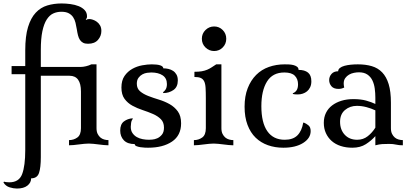

<svg xmlns="http://www.w3.org/2000/svg" viewBox="-46 -840 2361 1110"><path d="M452 -725Q459 -730 470 -730Q479 -730 491 -726Q503 -722 514 -714Q525 -706 532.5 -693Q540 -680 540 -661Q540 -632 520.5 -609.5Q501 -587 463 -587Q445 -587 434 -593Q423 -599 416 -609.5Q409 -620 405 -635.5Q401 -651 398 -671Q395 -690 390.5 -708.5Q386 -727 376.5 -741Q367 -755 351 -763.5Q335 -772 309 -772Q283 -772 261.5 -762Q240 -752 224 -727Q208 -702 199 -659.5Q190 -617 190 -551V-453H420Q434 -453 451 -457Q468 -461 482 -468H512V-99Q512 -79 518.5 -66Q525 -53 534.5 -45Q544 -37 556.5 -33.5Q569 -30 581 -30V0Q569 0 554.5 -1.5Q540 -3 524 -5Q508 -7 493.5 -8.5Q479 -10 467 -10Q455 -10 440.5 -8.5Q426 -7 410 -5Q394 -3 379.5 -1.5Q365 0 353 0V-30Q380 -30 401 -45Q422 -60 422 -99V-311Q422 -402 356 -402H190V68Q190 129 179.5 160Q169 191 134 191Q134 216 112.5 233Q91 250 52 250Q32 250 9.5 243Q-13 236 -26 215L-23 210Q-18 212 -8.5 213Q1 214 8 214Q64 214 82 166.5Q100 119 100 27V-411H21V-458H100V-549Q100 -631 116 -683.5Q132 -736 160.5 -766.5Q189 -797 227.5 -808.5Q266 -820 310 -820Q335 -820 361 -816.5Q387 -813 408.5 -804.5Q430 -796 443.5 -781.5Q457 -767 457 -746Q457 -738 455 -734.5Q453 -731 450 -728Z M982 -375Q982 -337 956.5 -319.5Q931 -302 899 -302L896 -307Q903 -310 911 -322Q919 -334 919 -354Q919 -388 894 -404.5Q869 -421 828 -421Q818 -421 804 -419Q790 -417 777 -410Q764 -403 754.5 -390Q745 -377 745 -356Q745 -328 764 -312Q783 -296 811.5 -285Q840 -274 873 -264Q906 -254 934.5 -238Q963 -222 982 -196Q1001 -170 1001 -127Q1001 -57 948.5 -21.5Q896 14 810 14Q804 14 791 13.5Q778 13 765.5 11Q753 9 743 5Q733 1 733 -7Q691 -7 670 -29Q649 -51 649 -85Q649 -122 670.5 -138Q692 -154 720 -156L722 -153Q714 -144 712 -129.5Q710 -115 710 -107Q710 -85 720 -70.5Q730 -56 745 -47.5Q760 -39 778.5 -35.5Q797 -32 815 -32Q819 -32 833.5 -33Q848 -34 863 -40.5Q878 -47 890 -61.5Q902 -76 902 -102Q902 -133 884 -151Q866 -169 838.5 -181Q811 -193 779 -203.5Q747 -214 719.5 -229Q692 -244 674 -268.5Q656 -293 656 -334Q656 -375 674 -401Q692 -427 719 -442Q746 -457 776.5 -462.5Q807 -468 832 -468Q864 -468 881 -462Q898 -456 898 -445Q913 -445 928 -441.5Q943 -438 955 -430Q967 -422 974.5 -408.5Q982 -395 982 -375Z M1121 -616Q1121 -646 1142 -666.5Q1163 -687 1192 -687Q1221 -687 1241.5 -666.5Q1262 -646 1262 -616Q1262 -586 1241.5 -565.5Q1221 -545 1192 -545Q1163 -545 1142 -565.5Q1121 -586 1121 -616ZM1234 -99Q1234 -79 1240.5 -66Q1247 -53 1256.5 -45Q1266 -37 1278.5 -33.5Q1291 -30 1303 -30V0Q1291 0 1276.5 -1.5Q1262 -3 1246 -5Q1230 -7 1215.5 -8.5Q1201 -10 1189 -10Q1177 -10 1162.5 -8.5Q1148 -7 1132 -5Q1116 -3 1101.5 -1.5Q1087 0 1075 0V-30Q1102 -30 1123 -45Q1144 -60 1144 -99V-271Q1144 -308 1142.5 -332.5Q1141 -357 1134 -370.5Q1127 -384 1114 -389.5Q1101 -395 1078 -395V-425Q1103 -425 1120.5 -428Q1138 -431 1152 -437Q1166 -443 1178 -451Q1190 -459 1204 -468H1234Z M1600 -468Q1610 -468 1623.5 -467.5Q1637 -467 1649.5 -464Q1662 -461 1671 -454.5Q1680 -448 1680 -436Q1715 -436 1734.5 -420.5Q1754 -405 1754 -370Q1754 -350 1747 -335.5Q1740 -321 1729 -312Q1718 -303 1704 -298.5Q1690 -294 1676 -294Q1670 -294 1661.5 -294.5Q1653 -295 1647 -297V-301Q1661 -306 1669 -318.5Q1677 -331 1677 -353Q1677 -383 1658.5 -402Q1640 -421 1598 -421Q1530 -421 1497.5 -368.5Q1465 -316 1465 -226Q1465 -131 1499.5 -81.5Q1534 -32 1600 -32Q1648 -32 1673.5 -57.5Q1699 -83 1707 -131H1711Q1724 -126 1737 -115.5Q1750 -105 1750 -82Q1750 -41 1706.5 -13.5Q1663 14 1592 14Q1544 14 1503 -0.5Q1462 -15 1432 -44Q1402 -73 1385 -118Q1368 -163 1368 -223Q1368 -284 1386 -330Q1404 -376 1435 -407Q1466 -438 1508.5 -453Q1551 -468 1600 -468Z M2214 -99Q2214 -79 2220.5 -66Q2227 -53 2236.5 -45Q2246 -37 2258.5 -33.5Q2271 -30 2283 -30V0Q2260 0 2243.5 -4Q2227 -8 2204 -8Q2181 -8 2164 -7Q2147 -6 2124 0V-53Q2101 -27 2069 -6.5Q2037 14 1991 14Q1954 14 1923.5 4Q1893 -6 1871.5 -25Q1850 -44 1838 -70.5Q1826 -97 1826 -130Q1826 -162 1838.5 -187.5Q1851 -213 1874 -230.5Q1897 -248 1928 -257.5Q1959 -267 1997 -267Q2040 -267 2070.5 -258.5Q2101 -250 2124 -239V-276Q2124 -302 2120.5 -328Q2117 -354 2107 -375Q2097 -396 2078 -409Q2059 -422 2029 -422Q2016 -422 2000.5 -419Q1985 -416 1972 -408.5Q1959 -401 1950 -388.5Q1941 -376 1941 -357Q1941 -347 1944 -334Q1929 -326 1911 -326Q1883 -326 1870 -341.5Q1857 -357 1857 -377Q1857 -397 1870.5 -412.5Q1884 -428 1909 -428Q1909 -439 1919 -447Q1929 -455 1945.5 -459.5Q1962 -464 1982 -466Q2002 -468 2023 -468Q2068 -468 2103.5 -457.5Q2139 -447 2163.5 -421.5Q2188 -396 2201 -353.5Q2214 -311 2214 -246ZM2019 -32Q2054 -32 2080 -52.5Q2106 -73 2124 -102V-202Q2101 -213 2073 -220.5Q2045 -228 2017 -228Q1977 -228 1948.5 -204Q1920 -180 1920 -136Q1920 -90 1947 -61Q1974 -32 2019 -32Z"/></svg>

Font: Milonga
Style: Regular
Weight: 400
Designer: Pablo Impallari, Brenda Gallo, Rodrigo Fuenzalida
Foundry: Pablo Impallari, Brenda Gallo, Rodrigo Fuenzalida
Version: Version 1.000; ttfautohint (v0.93) -l 8 -r 50 -G 200 -x 14 -